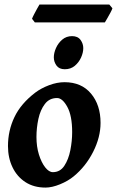

<svg xmlns="http://www.w3.org/2000/svg" viewBox="-20 -829 529 869"><path d="M435.1 -272.9Q435.1 -208 401.6 -141.8Q368.2 -75.7 313.5 -30.8Q288.1 -9.8 251.7 5.1Q215.3 20 186 20Q133.3 20 95.2 -4.6Q57.1 -29.3 36.6 -72Q16.1 -114.7 16.1 -168Q16.1 -237.8 45.4 -299.1Q74.7 -360.4 140.1 -410.2Q166 -429.7 202.1 -443.4Q238.3 -457 272 -457Q348.6 -457 391.8 -405.5Q435.1 -354 435.1 -272.9ZM306.6 -231Q306.6 -305.2 284.7 -345.2Q262.7 -385.3 238.3 -385.3Q203.6 -385.3 183.1 -358.4Q162.6 -331.5 153.8 -291Q145 -250.5 145 -209Q145 -165.5 156.2 -129.4Q167.5 -93.3 184.6 -71.5Q201.7 -49.8 219.2 -49.8Q252 -49.8 271 -78.4Q290 -106.9 298.3 -148.9Q306.6 -190.9 306.6 -231ZM356.9 -611.3Q356.9 -590.8 346.9 -568.6Q336.9 -546.4 318.4 -531Q299.8 -515.6 273.4 -515.6Q247.6 -515.6 235.6 -532.5Q223.6 -549.3 223.6 -569.3Q223.6 -589.4 233.4 -611.6Q243.2 -633.8 261.7 -649.7Q280.3 -665.5 306.2 -665.5Q332 -665.5 344.5 -648.4Q356.9 -631.3 356.9 -611.3ZM488.8 -791.5Q486.8 -784.7 479.7 -771.5Q472.7 -758.3 465.3 -745.6Q458 -732.9 454.6 -727.5H137.7L125 -744.1Q127.4 -751 134 -763.7Q140.6 -776.4 147.7 -789.3Q154.8 -802.2 158.7 -808.6H474.6Z"/></svg>

Font: Gentium Book Plus
Style: Bold Italic
Weight: 700
Italic angle: -8°
Designer: Victor Gaultney, Annie Olsen, Iska Routamaa, Becca Hirsbrunner
Foundry: SIL International
Version: Version 6.101